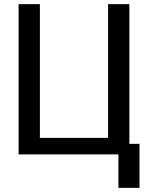

<svg xmlns="http://www.w3.org/2000/svg" viewBox="-20 -747 735 929"><path d="M70 -727H173V-80H503V-727H606V-51H655V162H553V0H70Z"/></svg>

Font: BM YEONSUNG
Style: Regular
Weight: 400
Designer: Bongjin Kim; Myungsoo Han; Jaehyun Keum; Jihee Min; Dokyung Lee; Chorong Kim; Jooyeon Kang; Sang-a Kim;
Foundry: Sandoll Communications Inc.
Version: Version 1.000;PS 1;hotconv 16.6.51;makeotf.lib2.5.65220